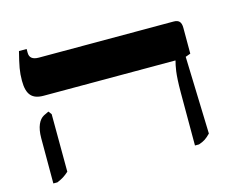

<svg xmlns="http://www.w3.org/2000/svg" viewBox="-94 -779 1103 918"><g transform="rotate(-15 458.0 -320.0)"><path d="M764 7H784C811 -2 822 -10 843 -31L831 -414L856 -423V-550C856 -580 845 -592 818 -592H152C120 -592 106 -605 106 -628V-647H68C51 -579 45 -551 45 -506C45 -437 70 -410 127 -410H779V-408C773 -384 764 -353 764 -255ZM63 7H83C109 -4 122 -12 142 -30L141 -315L129 -331L104 -319C80 -306 63 -273 63 -217Z"/></g></svg>

Font: Noto Serif Hebrew Extra
Style: Regular
Weight: 800
Designer: Monotype Design Team
Foundry: Monotype Imaging Inc.
Version: Version 1.901